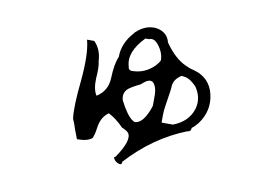

<svg xmlns="http://www.w3.org/2000/svg" viewBox="-65 -646 1131 785"><g transform="rotate(10 500.0 -253.0)"><path d="M483 22Q483 39 467 32Q459 29 452 22Q452 22 450.5 19.5Q449 17 446 12Q447 9 452 7Q505 -71 485 -98Q477 -107 457 -115Q426 -147 394 -163Q363 -142 357 -95Q355 -79 352 -68.5Q349 -58 347 -53Q330 -36 284 -36Q277 -53 269 -75Q262 -99 254 -115Q247 -162 259 -276Q264 -330 263 -372Q262 -414 254 -444H284Q314 -414 316 -365Q322 -344 318 -295Q316 -249 332 -225Q375 -252 378 -303Q380 -367 394 -397Q394 -455 439 -504Q440 -505 440 -505.5Q440 -506 441 -507Q482 -546 529 -539Q572 -530 582 -490Q623 -431 669 -410Q677 -406 686.5 -402.5Q696 -399 706 -397Q775 -378 790 -309Q804 -244 763 -188Q757 -181 751 -174.5Q745 -168 738 -163Q738 -147 722 -146Q588 -93 483 22ZM453 -350H457Q510 -350 549 -389Q561 -402 566 -413Q566 -445 542 -475Q523 -499 503 -490H488Q423 -423 441 -365Q441 -358 445 -354.5Q449 -351 453 -350ZM613 -163H660Q723 -187 740 -243Q753 -291 722 -334Q693 -363 670 -364Q668 -365 665 -365Q662 -365 660 -365Q630 -346 628 -318Q628 -310 625 -289.5Q622 -269 617 -237Q615 -225 614 -214Q613 -203 613 -193ZM493 -152Q495 -151 498 -149.5Q501 -148 503 -146Q535 -146 558 -202Q560 -207 562 -212.5Q564 -218 566 -225V-272Q565 -303 551 -318Q535 -334 504 -304L503 -303Q460 -282 449 -270Q433 -251 441 -225Q469 -170 493 -152Z"/></g></svg>

Font: New Tegomin
Style: Regular
Weight: 400
Designer: Kyosuke Nagai
Version: Version 1.000